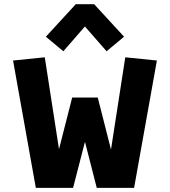

<svg xmlns="http://www.w3.org/2000/svg" viewBox="-20 -914 826 934"><path d="M154.3 0 43.5 -619.6 197.8 -635.3 285.6 -68.4 236.8 -69.8 331.1 -439.5H455.6L549.8 -68.8L501.5 -67.4L589.4 -635.3L743.2 -619.6L632.3 0H450.7L353 -381.8H434.1L335.4 0ZM288.1 -664.6 203.1 -735.4 348.6 -893.6H438L583.5 -735.4L498.5 -664.6L393.1 -785.2Z"/></svg>

Font: Anaheim ExtraBold
Style: Regular
Weight: 800
Version: Version 2.001